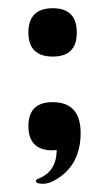

<svg xmlns="http://www.w3.org/2000/svg" viewBox="-20 -368 264 465"><path d="M107.9 -348.1Q166 -348.1 166 -289.1Q166 -231 107.9 -231Q48.8 -231 48.8 -289.1Q48.8 -348.1 107.9 -348.1ZM84 77.1Q66.9 77.1 66.9 70.3Q66.9 67.4 72.3 64.9Q117.2 47.9 117.2 -4.9Q110.4 -3.9 107.4 -3.9Q48.8 -3.9 48.8 -62.5Q48.8 -120.6 107.4 -120.6Q175.3 -120.6 175.3 -45.9Q175.3 34.7 110.4 69.8Q96.7 77.1 84 77.1Z"/></svg>

Font: Gayathri
Style: Bold
Weight: 700
Designer: Binoy Dominic <binoy.domenic@gmail.com>
Foundry: SMC
Version: Version 1.000